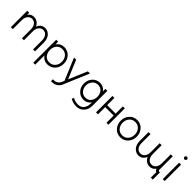

<svg xmlns="http://www.w3.org/2000/svg" viewBox="356 -2319 4139 4139"><g transform="rotate(45 2426.0 -249.0)"><path d="M816 0V-268Q816 -379 759 -445Q701 -512 616 -512Q532 -512 483 -446Q474 -434 466.5 -420.5Q459 -407 454 -391Q440 -422 420 -445Q362 -512 277 -512Q194 -512 145 -446Q144 -444 142 -441.5Q140 -439 138 -437V-500H78V0H138V-268Q138 -354 177 -403Q216 -452 277 -452Q339 -452 378 -403Q417 -354 417 -268V0H477V-268Q477 -354 516 -403Q555 -452 616 -452Q678 -452 717 -403Q756 -354 756 -268V0Z M1021 -500V-415Q1025 -421 1029 -427Q1033 -433 1037 -438Q1096 -512 1199 -512Q1306 -512 1375 -436Q1444 -360 1444 -250Q1444 -141 1375 -64Q1306 12 1199 12Q1096 12 1037 -62Q1033 -67 1029 -73Q1025 -79 1021 -85V200H961V-500ZM1199 -48Q1282 -48 1333 -106Q1384 -165 1384 -250Q1384 -336 1333 -394Q1282 -452 1199 -452Q1117 -452 1069 -394Q1021 -336 1021 -250Q1021 -165 1069 -106Q1117 -48 1199 -48Z M1504 -500 1714 0 1690 57Q1671 102 1632 127Q1592 153 1544 153H1514V212H1544Q1610 212 1665 176Q1719 141 1745 80L1990 -500H1925L1746 -78L1569 -500Z M2289 -452Q2367 -452 2413 -396Q2460 -338 2460 -256Q2460 -175 2413 -117Q2367 -61 2289 -61Q2209 -61 2160 -117Q2110 -175 2110 -256Q2110 -337 2160 -395Q2210 -452 2289 -452ZM2289 -512Q2185 -512 2117 -438Q2050 -365 2050 -256Q2050 -148 2117 -75Q2186 0 2289 0Q2389 0 2447 -73Q2450 -78 2453.5 -82.5Q2457 -87 2460 -91V-46Q2460 37 2413 98Q2367 157 2279 157Q2186 157 2121 114L2096 162Q2182 212 2279 212Q2386 212 2453 140Q2520 69 2520 -46V-500H2460V-421Q2457 -426 2453.5 -430.5Q2450 -435 2447 -439Q2389 -512 2289 -512Z M2675 0H2735V-220H2993V0H3053V-500H2993V-280H2735V-500H2675Z M3423 -512Q3316 -512 3247 -436Q3178 -360 3178 -250Q3178 -141 3247 -64Q3316 12 3423 12Q3529 12 3598 -64Q3667 -141 3667 -250Q3667 -360 3598 -436Q3529 -512 3423 -512ZM3423 -452Q3505 -452 3556 -394Q3607 -336 3607 -250Q3607 -165 3556 -106Q3505 -48 3423 -48Q3340 -48 3289 -106Q3238 -165 3238 -250Q3238 -336 3289 -394Q3340 -452 3423 -452Z M4176 -500H4116V-232Q4116 -147 4077 -97Q4038 -48 3976 -48Q3915 -48 3876 -97Q3837 -147 3837 -232V-500H3777V-232Q3777 -121 3834 -55Q3863 -22 3898 -5Q3933 12 3976 12Q4061 12 4110 -54Q4119 -66 4126.5 -79.5Q4134 -93 4139 -109Q4153 -78 4173 -55Q4231 12 4316 12Q4399 12 4448 -54Q4450 -57 4452.5 -59.5Q4455 -62 4456 -65Q4460 -42 4479 -23Q4490 -12 4505 -6V160H4565V-60H4535Q4527 -60 4521 -66Q4515 -72 4515 -80V-500H4455V-232Q4455 -147 4416 -97Q4377 -48 4316 -48Q4254 -48 4215 -97Q4176 -147 4176 -232Z M4780 -670Q4780 -688 4769 -699Q4758 -710 4740 -710Q4723 -710 4712 -699Q4700 -687 4700 -670Q4700 -654 4712 -642Q4724 -630 4740 -630Q4757 -630 4769 -642Q4780 -653 4780 -670ZM4709 0H4769V-500H4709Z"/></g></svg>

Font: Unageo Variable
Style: Regular
Weight: 300
Designer: Richard Sepsi
Foundry: Richard Sepsi
Version: Version 2.200